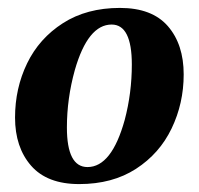

<svg xmlns="http://www.w3.org/2000/svg" viewBox="-20 -455 502 485"><path d="M18 -158Q18 -232 48.5 -295Q79 -358 139 -396.5Q199 -435 283 -435Q364 -435 404 -389Q444 -343 444 -267Q444 -194 413.5 -130.5Q383 -67 323.5 -28.5Q264 10 180 10Q99 10 58.5 -36.5Q18 -83 18 -158ZM295 -152Q313 -220 313 -292Q313 -393 262 -393Q202 -393 169 -278Q149 -206 149 -133Q149 -33 201 -33Q262 -33 295 -152Z"/></svg>

Font: Unna
Style: Bold Italic
Weight: 700
Italic angle: -8.05°
Designer: Jorge de Buen Unna
Foundry: Omnibus-Type
Version: Version 2.008